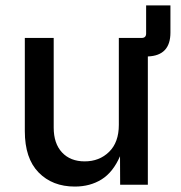

<svg xmlns="http://www.w3.org/2000/svg" viewBox="-20 -687 673 714"><path d="M258.3 6.8Q174.8 6.8 123.5 -45.7Q72.3 -98.1 72.3 -199.2V-545.9H179.7V-212.4Q179.7 -153.3 210.7 -120.1Q241.7 -86.9 294.9 -86.9Q349.6 -86.9 385.7 -122.3Q421.9 -157.7 421.9 -222.7V-545.9H506.8Q523.4 -545.9 523.4 -562.5V-667H613.8V-565.9Q613.8 -480 529.8 -477.1V0H426.8L426.3 -106Q400.4 -46.4 357.7 -19.8Q314.9 6.8 258.3 6.8Z"/></svg>

Font: Inter Medium
Style: Regular
Weight: 500
Designer: Rasmus Andersson
Foundry: rsms
Version: Version 4.001;git-9221beed3